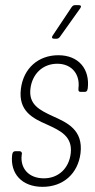

<svg xmlns="http://www.w3.org/2000/svg" viewBox="-20 -720 369 744"><path d="M189 -570H200C205 -570 209 -573 212 -577L291 -688C296 -695 294 -700 286 -700H270C265 -700 261 -697 258 -693L184 -582C179 -575 182 -570 189 -570ZM145 4C225 4 282 -47 292 -126C303 -217 240 -245 184 -270C135 -293 90 -314 98 -377C105 -433 145 -473 202 -473C259 -473 291 -431 284 -378V-374C283 -368 286 -364 292 -364H309C314 -364 319 -368 319 -374L320 -377C329 -452 285 -506 206 -506C129 -506 71 -456 61 -376C50 -289 108 -261 163 -237C213 -214 262 -192 254 -125C247 -67 206 -29 150 -29C90 -29 58 -69 64 -119L65 -124C65 -130 62 -134 56 -134H39C33 -134 29 -130 28 -124L27 -119C19 -48 64 4 145 4Z"/></svg>

Font: Barlow Condensed ExtraLight
Style: Italic
Weight: 275
Width: 3
Italic angle: -7°
Designer: Jeremy Tribby
Foundry: Tribby Type
Version: Version 1.422;hotconv 1.0.109;makeotfexe 2.5.65596